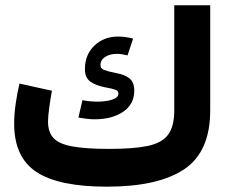

<svg xmlns="http://www.w3.org/2000/svg" viewBox="-20 -702 873 722"><path d="M335.9 -253.4Q322.8 -253.4 307.4 -255.1Q292 -256.8 274.9 -259.8L290 -325.2Q318.4 -319.8 345.7 -319.8Q377.4 -319.8 401.4 -327.1Q425.3 -334.5 425.3 -350.6Q425.3 -360.4 413.6 -364.7Q401.9 -369.1 376 -373.5Q339.8 -380.4 319.6 -395.3Q299.3 -410.2 299.3 -441.4Q299.3 -496.6 335 -530.5Q370.6 -564.5 423.8 -564.5Q452.6 -564.5 480.5 -556.6L459.5 -493.7Q450.2 -496.1 439.9 -497.8Q429.7 -499.5 419.4 -499.5Q394 -499.5 376 -488.3Q357.9 -477.1 357.9 -457.5Q357.9 -444.3 371.3 -439Q384.8 -433.6 416.5 -427.2Q448.2 -421.9 466.6 -407.5Q484.9 -393.1 484.9 -360.8Q484.9 -310.1 443.1 -281.7Q401.4 -253.4 335.9 -253.4ZM391.6 -142.1Q482.9 -142.1 536.1 -153.3Q589.4 -164.6 612.3 -195.8Q635.3 -227.1 635.3 -287.1V-682.1H770.5V-287.1Q770.5 -131.3 672.9 -65.7Q575.2 0 381.8 0Q201.2 0 117.2 -55.2Q33.2 -110.4 33.2 -237.3Q33.2 -270.5 38.8 -310.8Q44.4 -351.1 53.2 -387.7L175.3 -360.8Q169.9 -332.5 165.3 -298.3Q160.6 -264.2 160.6 -244.6Q160.6 -205.1 181.2 -182.9Q201.7 -160.6 252 -151.4Q302.2 -142.1 391.6 -142.1Z"/></svg>

Font: Estedad-FD Bold
Style: Regular
Weight: 700
Designer: Amin Abedi
Version: Version 7.3